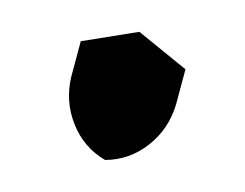

<svg xmlns="http://www.w3.org/2000/svg" viewBox="-90 -963 1181 927"><g transform="rotate(15 500.0 -499.5)"><path d="M761.7 -703.1Q761.7 -659.2 761.7 -528.3Q758.8 -404.3 686.5 -307.6Q614.3 -210.9 500 -179.7Q385.7 -210.9 313.5 -307.6Q241.2 -404.3 238.3 -528.3Q238.3 -586.9 238.3 -703.1Q303.7 -732.4 500 -820.3Q565.4 -791 761.7 -703.1Z"/></g></svg>

Font: LetsEatIcons
Style: Regular
Weight: 400
Designer: Swedish Technologies
Foundry: Swedish Technologies
Version: Version 1.26.0